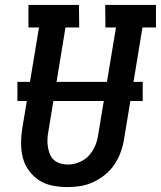

<svg xmlns="http://www.w3.org/2000/svg" viewBox="-20 -755 656 783"><path d="M255 8Q224 8 194 2Q164 -4 140 -19.5Q116 -35 98.5 -58.5Q81 -82 73.5 -110.5Q66 -139 66 -170Q66 -201 71 -232L139 -643H96V-735H302L303 -643H247L177 -217Q174 -201 173.5 -185.5Q173 -170 175.5 -155Q178 -140 183.5 -126Q189 -112 200 -102.5Q211 -93 226 -88.5Q241 -84 257 -84Q279 -84 302 -93Q325 -102 341.5 -119.5Q358 -137 367.5 -159Q377 -181 380 -203L453 -643H410L409 -735H616V-643H561L486 -188Q482 -162 472.5 -135.5Q463 -109 447.5 -85.5Q432 -62 409.5 -43.5Q387 -25 361.5 -13Q336 -1 309 3.5Q282 8 255 8ZM51 -343V-421H562V-343Z"/></svg>

Font: Iosevka Etoile Semibold
Style: Italic
Weight: 600
Italic angle: -9°
Designer: Belleve Invis
Foundry: Belleve Invis
Version: Version 22.1.2; ttfautohint (v1.8.4)